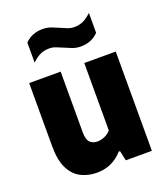

<svg xmlns="http://www.w3.org/2000/svg" viewBox="-145 -888 864 997"><g transform="rotate(-20 287.0 -389.0)"><path d="M220 9.5Q170.5 9.5 131.2 -10.8Q92 -31 69.2 -76.8Q46.5 -122.5 46.5 -198.5V-548.5H220.5V-212Q220.5 -172 236.2 -157Q252 -142 277 -142Q295.5 -142 316.5 -150.8Q337.5 -159.5 351 -176.5V-548.5H525V0H381L369 -55H362Q304.5 9.5 220 9.5ZM364.5 -635Q340 -635 318.5 -643.2Q297 -651.5 277 -660.5Q259 -668.5 241.2 -675.2Q223.5 -682 205 -682Q177 -682 154.8 -671.5Q132.5 -661 109.5 -638.5V-749Q147.5 -788.5 207.5 -788.5Q232 -788.5 253.5 -780.5Q275 -772.5 295 -763.5Q313 -755 330.8 -748.2Q348.5 -741.5 367 -741.5Q395 -741.5 417.2 -752Q439.5 -762.5 462.5 -785V-675Q424.5 -635 364.5 -635Z"/></g></svg>

Font: Encode Sans Semi Condensed ExtraBold
Style: Regular
Weight: 800
Width: 4
Designer: Multiple Designers
Foundry: Impallari Type
Version: Version 3.000; ttfautohint (v1.8.3) -l 8 -r 50 -G 200 -x 14 